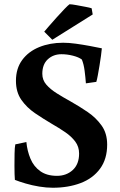

<svg xmlns="http://www.w3.org/2000/svg" viewBox="-20 -867 564 903"><path d="M248 -40Q292.3 -40 322.2 -67.4Q352 -94.8 352 -145Q352 -177 334 -201.1Q315.9 -225.3 287 -245.1Q258 -265 223.9 -284.5Q184 -308 144.9 -334.5Q105.8 -361.1 80.4 -397.5Q55 -433.9 55 -487Q55 -545 84.5 -585Q114 -625 164.4 -645.5Q214.8 -666 277 -666Q304 -666 336.5 -661.5Q369 -657 401.5 -651Q434 -645 459 -639.7Q458 -627 455 -605Q452 -583 448 -558.5Q444 -534 440.1 -513.2Q436.3 -492.4 433 -482L384 -475Q382 -502.8 378 -533.9Q374 -565 365 -587Q350.5 -598 323.3 -605Q296.2 -612 269 -612Q230.7 -612 204.8 -588.1Q179 -564.2 179 -520Q179 -490.6 198 -468.8Q217 -447 247.3 -428Q277.5 -409 312 -390Q353 -367 392.5 -340Q432 -313 458 -276.4Q484 -239.8 484 -187Q484 -119 450.5 -73.5Q417.1 -28 359.2 -6Q301.3 16 228 16Q198.1 16 164.5 10.5Q130.9 5 100.5 -4Q70 -13 50 -21Q49 -31 48.5 -48.4Q48 -65.9 48 -88Q48 -115 48.5 -144.5Q49 -174 52 -188L104 -199Q108 -157 123.4 -120.3Q138.8 -83.6 169.6 -61.8Q200.4 -40 248 -40ZM411 -828 416 -799 226 -680 188 -718Q192 -723 208.5 -742Q225 -761 245.5 -784Q266 -807 283.5 -825Q301 -843 307 -847Q317 -847 338.5 -843Q360 -839 381.5 -835Q403 -831 411 -828Z"/></svg>

Font: Buenard
Style: Regular
Weight: 400
Version: Version 2.000